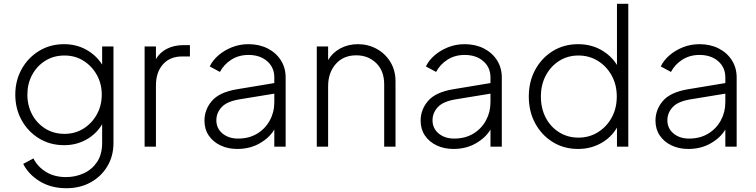

<svg xmlns="http://www.w3.org/2000/svg" viewBox="-20 -777 4004 1017"><path d="M331 220Q251 220 191 183.5Q131 147 103 91L157 62Q179 106 223.5 133.5Q268 161 330 161Q379 161 422.5 141.5Q466 122 493.5 82Q521 42 521 -20V-119Q490 -67 437 -37.5Q384 -8 320 -8Q245 -8 186.5 -44Q128 -80 94.5 -140.5Q61 -201 61 -276Q61 -350 94.5 -410.5Q128 -471 186.5 -507Q245 -543 319 -543Q384 -543 436.5 -514Q489 -485 521 -435V-531H581V-20Q581 50 548.5 104Q516 158 460 189Q404 220 331 220ZM322 -68Q378 -68 422.5 -96Q467 -124 493 -171Q519 -218 519 -276Q519 -333 493 -380Q467 -427 422.5 -455Q378 -483 322 -483Q264 -483 219.5 -455Q175 -427 150 -380Q125 -333 125 -276Q125 -218 150 -171Q175 -124 219.5 -96Q264 -68 322 -68Z M746 0V-531H806V-464Q826 -499 864 -518.5Q902 -538 952 -538H986V-478H945Q880 -478 843 -436Q806 -394 806 -325V0Z M1237 12Q1187 12 1147.5 -7Q1108 -26 1085.5 -59.5Q1063 -93 1063 -138Q1063 -196 1102 -242Q1141 -288 1234 -304L1433 -337V-367Q1433 -420 1395 -453Q1357 -486 1296 -486Q1245 -486 1205.5 -461Q1166 -436 1145 -396L1091 -425Q1106 -457 1136.5 -483.5Q1167 -510 1208 -526.5Q1249 -543 1296 -543Q1353 -543 1397.5 -520.5Q1442 -498 1467.5 -458Q1493 -418 1493 -367V0H1433V-91Q1408 -48 1356 -18Q1304 12 1237 12ZM1126 -140Q1126 -97 1158.5 -70Q1191 -43 1241 -43Q1299 -43 1342 -69Q1385 -95 1409 -139Q1433 -183 1433 -235V-281L1250 -251Q1182 -240 1154 -209.5Q1126 -179 1126 -140Z M1658 0V-531H1718V-459Q1741 -498 1782.5 -520.5Q1824 -543 1876 -543Q1930 -543 1975.5 -518Q2021 -493 2048 -448.5Q2075 -404 2075 -347V0H2015V-330Q2015 -402 1972.5 -443Q1930 -484 1867 -484Q1799 -484 1758.5 -438Q1718 -392 1718 -320V0Z M2382 12Q2332 12 2292.5 -7Q2253 -26 2230.5 -59.5Q2208 -93 2208 -138Q2208 -196 2247 -242Q2286 -288 2379 -304L2578 -337V-367Q2578 -420 2540 -453Q2502 -486 2441 -486Q2390 -486 2350.5 -461Q2311 -436 2290 -396L2236 -425Q2251 -457 2281.5 -483.5Q2312 -510 2353 -526.5Q2394 -543 2441 -543Q2498 -543 2542.5 -520.5Q2587 -498 2612.5 -458Q2638 -418 2638 -367V0H2578V-91Q2553 -48 2501 -18Q2449 12 2382 12ZM2271 -140Q2271 -97 2303.5 -70Q2336 -43 2386 -43Q2444 -43 2487 -69Q2530 -95 2554 -139Q2578 -183 2578 -235V-281L2395 -251Q2327 -240 2299 -209.5Q2271 -179 2271 -140Z M3042 12Q2967 12 2908 -24.5Q2849 -61 2815 -123.5Q2781 -186 2781 -266Q2781 -345 2815 -407.5Q2849 -470 2908 -506.5Q2967 -543 3042 -543Q3109 -543 3162.5 -513.5Q3216 -484 3248 -433V-757H3308V0H3248V-101Q3217 -48 3162.5 -18Q3108 12 3042 12ZM3044 -48Q3101 -48 3147 -76.5Q3193 -105 3220 -154Q3247 -203 3247 -266Q3247 -328 3220 -377Q3193 -426 3147 -454.5Q3101 -483 3044 -483Q2987 -483 2942 -454.5Q2897 -426 2871 -377Q2845 -328 2845 -266Q2845 -203 2870.5 -154Q2896 -105 2941.5 -76.5Q2987 -48 3044 -48Z M3626 12Q3576 12 3536.5 -7Q3497 -26 3474.5 -59.5Q3452 -93 3452 -138Q3452 -196 3491 -242Q3530 -288 3623 -304L3822 -337V-367Q3822 -420 3784 -453Q3746 -486 3685 -486Q3634 -486 3594.5 -461Q3555 -436 3534 -396L3480 -425Q3495 -457 3525.5 -483.5Q3556 -510 3597 -526.5Q3638 -543 3685 -543Q3742 -543 3786.5 -520.5Q3831 -498 3856.5 -458Q3882 -418 3882 -367V0H3822V-91Q3797 -48 3745 -18Q3693 12 3626 12ZM3515 -140Q3515 -97 3547.5 -70Q3580 -43 3630 -43Q3688 -43 3731 -69Q3774 -95 3798 -139Q3822 -183 3822 -235V-281L3639 -251Q3571 -240 3543 -209.5Q3515 -179 3515 -140Z"/></svg>

Font: Plus Jakarta Sans Light
Style: Regular
Weight: 300
Designer: Gumpita Rahayu
Foundry: Tokotype
Version: Version 2.006; ttfautohint (v1.8.4.7-5d5b)